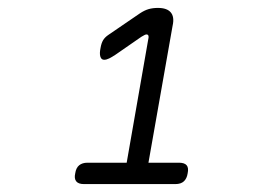

<svg xmlns="http://www.w3.org/2000/svg" viewBox="-20 -905 640 485"><path d="M192 -440Q178 -440 172.5 -447Q167 -454 170 -467Q172 -481 180 -487.5Q188 -494 201 -494H300L354 -803Q356 -811 355 -814.5Q354 -818 350 -818Q348 -818 345 -816.5Q342 -815 337 -812L272 -767Q263 -761 256 -757.5Q249 -754 243 -754Q236 -754 233.5 -762Q231 -770 234 -784Q236 -796 240.5 -803.5Q245 -811 254 -817L333 -871Q345 -879 355.5 -882Q366 -885 379 -885Q402 -885 411.5 -873.5Q421 -862 416 -840L355 -494H432Q446 -494 451.5 -487.5Q457 -481 454 -467Q452 -454 444.5 -447Q437 -440 423 -440Z"/></svg>

Font: Maple Mono NL ExtraLight
Style: Italic
Weight: 275
Italic angle: -10°
Monospace: yes
Designer: subframe7536
Version: Version 7.000